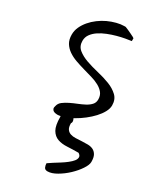

<svg xmlns="http://www.w3.org/2000/svg" viewBox="-270 -848 1113 1315"><g transform="rotate(30 286.0 -190.5)"><path d="M310.5 327.1Q325.2 316.4 347.7 302.2Q370.1 288.1 393.6 273.4Q417 258.8 438 242.2Q459 225.6 470.7 210.9Q482.4 196.3 482.9 181.6Q483.4 167 464.8 155.3Q418 155.3 376.5 157.7Q335 160.2 303.2 148.9Q271.5 137.7 252.4 105.5Q233.4 73.2 233.4 4.9Q233.4 2 232.4 -1Q218.8 2 207 2Q199.2 2 190.4 0Q181.6 -2 175.3 -6.3Q168.9 -10.7 165.5 -19.5Q162.1 -28.3 167 -42Q171.9 -65.4 191.9 -80.6Q211.9 -95.7 237.8 -108.4Q263.7 -121.1 292 -132.3Q320.3 -143.6 344.2 -156.2Q368.2 -168.9 383.8 -186Q399.4 -203.1 399.4 -227.5Q399.4 -258.8 383.3 -279.3Q367.2 -299.8 340.3 -314.5Q313.5 -329.1 279.3 -338.9Q245.1 -348.6 209.5 -358.9Q173.8 -369.1 139.6 -381.3Q105.5 -393.6 78.6 -412.1Q51.8 -430.7 35.6 -457Q19.5 -483.4 19.5 -522.5Q19.5 -554.7 32.7 -583.5Q45.9 -612.3 67.9 -638.2Q89.8 -664.1 118.7 -685.5Q147.5 -707 179.2 -721.7Q210.9 -736.3 243.2 -744.6Q275.4 -752.9 302.7 -752.9H313.5Q322.3 -750 336.9 -743.2Q351.6 -736.3 365.2 -730Q378.9 -723.6 388.7 -718.3Q398.4 -712.9 398.4 -711.9V-689.5Q379.9 -687.5 350.6 -682.1Q321.3 -676.8 289.1 -668Q256.8 -659.2 223.6 -646Q190.4 -632.8 164.1 -615.2Q137.7 -597.7 121.1 -574.7Q104.5 -551.8 104.5 -522.5Q104.5 -480.5 133.8 -456.5Q163.1 -432.6 207 -417Q251 -401.4 303.2 -389.2Q355.5 -377 399.4 -359.9Q443.4 -342.8 472.7 -314.9Q502 -287.1 502 -240.2Q502 -214.8 486.8 -187Q471.7 -159.2 446.8 -132.3Q421.9 -105.5 390.6 -81.1Q359.4 -56.6 326.2 -38.1L316.4 -32.2Q320.3 -25.4 322.3 -17.6Q326.2 -3.9 318.4 5.9Q318.4 37.1 329.1 52.2Q339.8 67.4 357.4 73.2Q375 79.1 397.9 78.1Q420.9 77.1 445.3 75.7Q469.7 74.2 492.2 74.7Q514.6 75.2 532.2 83.5Q549.8 91.8 561 110.8Q572.3 129.9 572.3 166Q572.3 189.5 548.8 224.6Q525.4 259.8 490.7 292.5Q456.1 325.2 416 348.6Q376 372.1 343.8 372.1Q323.2 372.1 316.9 357.4Q310.5 342.8 310.5 327.1Z"/></g></svg>

Font: Gloria Hallelujah
Style: Regular
Weight: 400
Designer: Kimberly Geswein
Foundry: Kimberly Geswein
Version: Version 1.004 2010